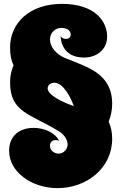

<svg xmlns="http://www.w3.org/2000/svg" viewBox="-20 -836 625 991"><path d="M533 -647C533 -725 471 -816 300 -816C131 -816 32 -716 32 -591C32 -552 38 -523 50 -499C38 -472 32 -442 32 -411C32 -254 136 -250 288 -156C314 -138 329 -113 329 -90C329 -67 309 -43 283 -43C260 -43 238 -60 238 -82C238 -103 249 -113 267 -113C272 -113 278 -112 285 -110C263 -152 208 -176 154 -176C83 -176 27 -137 27 -57C27 51 143 135 277 135C426 135 559 33 559 -120C559 -155 552 -184 541 -208C552 -236 559 -267 559 -300C559 -460 425 -491 317 -536C272 -554 238 -593 238 -632C238 -672 270 -692 296 -692C334 -692 345 -672 345 -658C345 -647 338 -635 320 -635C313 -635 301 -637 293 -650C293 -629 302 -539 414 -539C481 -539 533 -582 533 -647ZM361 -288C352 -291 344 -295 335 -298C309 -309 226 -343 226 -380C226 -396 241 -409 260 -409C308 -409 347 -329 361 -288Z"/></svg>

Font: Spicy Rice
Style: Regular
Weight: 400
Designer: Astigmatic (AOETI)
Foundry: Astigmatic (AOETI)
Version: Version 1.000